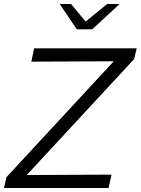

<svg xmlns="http://www.w3.org/2000/svg" viewBox="-37 -942 705 962"><path d="M0 0ZM-17 0 -5 -54 533 -635 120 -633 134 -700H648L635 -646L97 -65L522 -67L507 0ZM319 -922 392 -834 500 -922H562L425 -795H348L262 -922Z"/></svg>

Font: Rosa Sans Light
Style: Italic
Weight: 300
Italic angle: -12°
Designer: Pentagram / MCKL
Foundry: Pentagram / MCKL
Version: Version 1.005;September 16, 2019;FontCreator 11.5.0.2425 64-